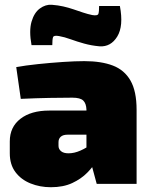

<svg xmlns="http://www.w3.org/2000/svg" viewBox="-20 -770 630 804"><path d="M333 -514Q404 -514 452.5 -495.5Q501 -477 526.5 -432.5Q552 -388 552 -310V0H385L356 -107L342 -127V-311Q341 -337 328.5 -349Q316 -361 283 -361Q244 -361 187.5 -360Q131 -359 67 -356L48 -489Q86 -496 138.5 -501.5Q191 -507 243 -510.5Q295 -514 333 -514ZM471 -307 470 -206H263Q244 -206 234.5 -197.5Q225 -189 225 -175V-159Q225 -146 235.5 -137Q246 -128 267 -128Q291 -128 317 -139.5Q343 -151 367 -169Q391 -187 408 -206V-142Q401 -125 386 -99Q371 -73 345.5 -47Q320 -21 282.5 -3.5Q245 14 193 14Q147 14 107.5 -2Q68 -18 44.5 -49.5Q21 -81 21 -128V-178Q21 -238 65.5 -272.5Q110 -307 186 -307ZM197 -750Q223 -748 245 -743Q267 -738 287.5 -731Q308 -724 327.5 -717.5Q347 -711 366 -707Q389 -703 392 -712Q395 -721 395 -745H482Q498 -661 471 -617Q444 -573 397 -576Q363 -579 332.5 -587.5Q302 -596 276 -605.5Q250 -615 227 -619Q205 -623 202 -614Q199 -605 199 -581H112Q101 -641 112 -679Q123 -717 147 -734.5Q171 -752 197 -750Z"/></svg>

Font: Exo 2 Black
Style: Regular
Weight: 900
Designer: Natanael Gama
Foundry: Natanael Gama
Version: Version 2.010